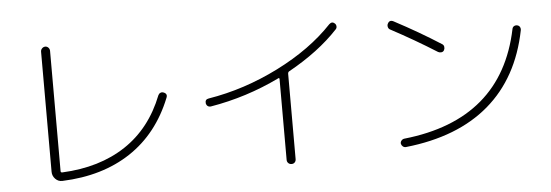

<svg xmlns="http://www.w3.org/2000/svg" viewBox="-50 -888 3100 1081"><g transform="rotate(-5 1500.0 -347.5)"><path d="M264.6 24.4Q241.2 25.4 224.6 8.3Q208 -8.8 208 -32.2V-710.9Q208 -721.7 215.8 -729.5Q223.6 -737.3 233.9 -737.3Q244.1 -737.3 251.5 -729.5Q258.8 -721.7 258.8 -710.9V-31.2Q258.8 -23.4 267.6 -23.4Q479.5 -33.2 626.5 -130.4Q773.4 -227.5 844.7 -409.2Q848.6 -418 857.4 -421.9Q866.2 -425.8 875 -421.9Q898.4 -413.1 888.7 -390.6Q810.5 -195.3 651.4 -89.8Q492.2 15.6 264.6 24.4Z M1132.8 -320.3Q1123 -319.3 1115.7 -324.7Q1108.4 -330.1 1106.4 -339.8Q1103.5 -363.3 1125 -366.2Q1329.1 -399.4 1522 -496.1Q1714.8 -592.8 1837.9 -723.6Q1854.5 -739.3 1870.1 -724.6Q1877 -717.8 1877.4 -708Q1877.9 -698.2 1871.1 -691.4Q1761.7 -574.2 1588.9 -478.5Q1583 -474.6 1583 -464.8V16.6Q1583 27.3 1576.2 34.7Q1569.3 42 1558.1 42Q1546.9 42 1539.6 34.7Q1532.2 27.3 1532.2 16.6V-441.4Q1532.2 -444.3 1529.8 -445.8Q1527.3 -447.3 1525.4 -445.3Q1337.9 -354.5 1132.8 -320.3Z M2176.8 -664.1Q2168 -668 2165 -678.7Q2162.1 -689.5 2167 -698.2Q2177.7 -719.7 2200.2 -708Q2338.9 -634.8 2460.9 -556.6Q2469.7 -551.8 2471.7 -541.5Q2473.6 -531.2 2468.8 -522Q2463.9 -512.7 2453.6 -511.2Q2443.4 -509.8 2434.6 -514.6Q2310.5 -592.8 2176.8 -664.1ZM2909.2 -595.7Q2856.4 -331.1 2679.2 -179.7Q2502 -28.3 2208 2.9Q2198.2 3.9 2190.4 -2.4Q2182.6 -8.8 2180.7 -18.6Q2179.7 -28.3 2186.5 -36.1Q2193.4 -43.9 2203.1 -44.9Q2758.8 -104.5 2863.3 -607.4Q2865.2 -617.2 2873 -622.1Q2880.9 -627 2891.1 -625Q2901.4 -623 2906.2 -614.7Q2911.1 -606.4 2909.2 -595.7Z"/></g></svg>

Font: Rounded Mgen+ 1m light
Style: Regular
Weight: 200
Designer: [Source Han Sans]
Ryoko NISHIZUKA  (kana & ideographs); Paul D. Hunt (Latin, Greek & Cyrillic); Wenlong ZHANG  (bopomofo
Version: Version 1.059.20150602